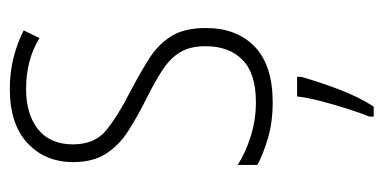

<svg xmlns="http://www.w3.org/2000/svg" viewBox="-220 -360 800 401"><g transform="rotate(-90 180.5 -159.0)"><path d="M323 -130Q323 -65 284 -27.5Q245 10 168 10Q126 10 92.5 0Q59 -10 37 -22V-63Q64 -46 98 -35.5Q132 -25 168 -25Q228 -25 256.5 -53Q285 -81 285 -130Q285 -163 272 -184Q259 -205 234 -221Q209 -237 175 -254Q137 -273 107.5 -292Q78 -311 60.5 -338Q43 -365 43 -407Q43 -465 82.5 -502Q122 -539 196 -539Q231 -539 262 -531Q293 -523 318 -510L302 -477Q257 -505 195 -505Q143 -505 111.5 -480Q80 -455 80 -407Q80 -362 109 -338Q138 -314 191 -287Q227 -268 257.5 -249Q288 -230 305.5 -202.5Q323 -175 323 -130ZM221 70Q211 105 195.5 146.5Q180 188 159 221H138V212Q145 195 154 167Q163 139 170.5 110Q178 81 180 61H221Z"/></g></svg>

Font: Noto Sans Telugu Condensed ExtraLight
Style: Regular
Weight: 200
Width: 3
Designer: Jelle Bosma - Monotype Design Team
Foundry: Monotype Imaging Inc.
Version: Version 2.005; ttfautohint (v1.8.4.7-5d5b)